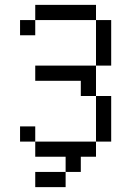

<svg xmlns="http://www.w3.org/2000/svg" viewBox="-20 -645 540 790"><path d="M250 62.5H125V125H250ZM250 62.5H312.5V0H375V-62.5H125V0H250ZM125 -62.5V-125H62.5V-62.5ZM375 -62.5H437.5V-250H375ZM375 -250Q375 -250 375 -375H125V-312.5H312.5V-250ZM375 -375H437.5V-562.5H375ZM125 -562.5H62.5V-500H125ZM125 -562.5H375V-625H125Z"/></svg>

Font: CalcUnifontExMono
Style: Regular
Weight: 500
Version: Version 15.0.06